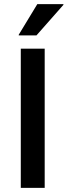

<svg xmlns="http://www.w3.org/2000/svg" viewBox="-20 -911 328 931"><path d="M80.8 0V-675H196.7V0ZM70.8 -739.2V-742.5L160.8 -890.8H287.5V-887.5L156.7 -739.2Z"/></svg>

Font: Funnel Display Medium
Style: Regular
Weight: 500
Designer: NORD ID, Kristian Moeller
Foundry: Dicotype
Version: Version 1.000